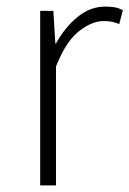

<svg xmlns="http://www.w3.org/2000/svg" viewBox="-20 -563 393 583"><path d="M102 0V-530H142L148 -431H150Q177 -480 215.5 -511.5Q254 -543 300 -543Q315 -543 327.5 -541Q340 -539 353 -532L342 -490Q329 -495 319.5 -497Q310 -499 294 -499Q259 -499 219.5 -468Q180 -437 150 -361V0Z"/></svg>

Font: Noto Sans KR Thin ExtraLight
Style: Regular
Weight: 250
Version: Version 2.004-H2;hotconv 1.0.118;makeotfexe 2.5.65603